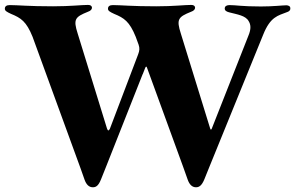

<svg xmlns="http://www.w3.org/2000/svg" viewBox="-20 -754 1225 792"><path d="M419.4 -71 568.5 -448.2H568.9L578.8 -473.7C581.7 -479.8 583.1 -480.8 585.6 -476.9L735.1 -66.8L754.3 -12.8C761.4 7.1 772.4 18.5 788.4 18.5C800.4 18.5 811.8 13.1 823.2 -14.9L842.7 -63.2L1065.3 -610.1C1095.2 -685.7 1126.8 -689.3 1163.4 -703.8C1171.2 -706.3 1177.9 -710.2 1177.6 -719.5C1177.9 -728.7 1169.7 -731.9 1161.2 -732.2C1143.5 -731.9 1107.2 -727.3 1056.1 -727.3C977.3 -727.3 954.2 -733 926.1 -733C915.8 -732.6 907.3 -729.4 907 -718.8C907.3 -709.9 914.4 -706 925.4 -703.1C959.2 -694.2 992.9 -690 1005.7 -666.9C1014.2 -653.4 1017 -635.3 1004.3 -605.8L853.3 -222.7C850.5 -217.3 848.7 -218.4 846.6 -225.1L725.9 -615.8C707 -674.7 714.8 -683.9 767.8 -705.3C779.8 -709.5 784.4 -715.2 784.8 -722.3C784.4 -729.8 778.8 -733.7 768.5 -733.7C740.8 -733.7 697.4 -728 624.3 -728C522 -728 479.8 -733 446 -733C433.2 -733 425.4 -728.7 425.4 -718C425.4 -709.5 432.5 -705.3 451 -696.7C491.8 -680 514.2 -665.5 539.8 -602.3L551.8 -569.6C556.5 -555.4 555.8 -545.5 550.1 -530.5L433.2 -222.7C428.3 -213.1 424.7 -214.1 421.2 -224.4L300.4 -615.8C281.6 -674.7 289.4 -683.9 342.3 -705.3C354.4 -709.5 359 -715.2 359.4 -722.3C359 -729.8 353.3 -733.7 343 -733.7C315.3 -733.7 272 -728 198.9 -728C96.6 -728 54.3 -733 20.6 -733C7.8 -733 0 -728.7 0 -718C0 -709.5 7.1 -705.3 25.6 -696.7C66.4 -680 88.8 -665.5 114.3 -602.3L312.9 -57.9L328.8 -12.8C335.9 7.1 346.9 18.5 362.9 18.5C375 18.5 385.7 13.8 397 -14.9Z"/></svg>

Font: Margiela Serif
Style: Bold
Weight: 700
Designer: Andreas Faust, Stefan Endress
Version: Version 1.002;FEAKit 1.0